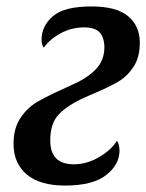

<svg xmlns="http://www.w3.org/2000/svg" viewBox="-20 -566 454 596"><path d="M22 -120Q22 -167 43 -199Q64 -231 94.5 -249Q125 -267 174 -289L202 -302Q249 -322 276.5 -350Q304 -378 304 -419Q304 -448 290 -464.5Q276 -481 241 -481Q202 -481 168 -462.5Q134 -444 116 -418Q109 -427 109 -443Q109 -485 144 -515.5Q179 -546 264 -546Q342 -546 378 -515.5Q414 -485 414 -434Q414 -388 394.5 -358.5Q375 -329 347 -312.5Q319 -296 274 -277L244 -264Q189 -239 162.5 -211Q136 -183 136 -130Q136 -56 209 -56Q250 -56 288 -78.5Q326 -101 343 -129Q346 -126 348.5 -117Q351 -108 351 -99Q351 -55 309.5 -22.5Q268 10 182 10Q104 10 63 -24.5Q22 -59 22 -120Z"/></svg>

Font: Noto Serif CondSemiBold
Style: Italic
Weight: 600
Width: 3
Italic angle: -12°
Designer: Monotype Design Team
Foundry: Monotype Imaging Inc.
Version: Version 1.001